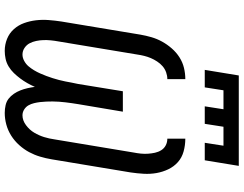

<svg xmlns="http://www.w3.org/2000/svg" viewBox="-126 -868 1003 790"><g transform="rotate(90 375.0 -473.5)"><path d="M268 -815 291 -955H663L640 -815H568L580 -892H502L490 -815H418L430 -892H352L340 -815ZM445 8Q429 8 413.5 4.5Q398 1 386.5 -8Q375 -17 366.5 -29.5Q358 -42 352.5 -56Q347 -70 343.5 -85Q340 -100 338 -116Q331 -100 322.5 -85Q314 -70 303.5 -56Q293 -42 281 -29.5Q269 -17 254 -8Q239 1 222.5 4.5Q206 8 190 8Q164 8 140.5 -1.5Q117 -11 100.5 -29.5Q84 -48 75.5 -71.5Q67 -95 64 -120.5Q61 -146 63 -172.5Q65 -199 69 -225L123 -550Q127 -573 133.5 -595.5Q140 -618 151.5 -639Q163 -660 179.5 -679Q196 -698 216.5 -711Q237 -724 260 -729.5Q283 -735 306 -735V-661Q292 -661 278 -656Q264 -651 253 -641.5Q242 -632 233.5 -619Q225 -606 219.5 -593Q214 -580 210.5 -566Q207 -552 205 -538L151 -213Q148 -197 146.5 -181.5Q145 -166 145.5 -151Q146 -136 149 -121.5Q152 -107 158.5 -94.5Q165 -82 177.5 -73.5Q190 -65 205 -65Q218 -65 231 -72Q244 -79 253 -89.5Q262 -100 269.5 -112.5Q277 -125 282.5 -137.5Q288 -150 293 -163Q298 -176 302 -189Q306 -202 309.5 -215Q313 -228 315.5 -241Q318 -254 320.5 -267.5Q323 -281 326 -294L356 -478H440L409 -294Q407 -281 405 -268Q403 -255 401.5 -241.5Q400 -228 399 -215Q398 -202 398 -189Q398 -176 398.5 -163Q399 -150 400.5 -137.5Q402 -125 405 -112.5Q408 -100 414 -89.5Q420 -79 431 -72Q442 -65 455 -65Q476 -65 495.5 -79.5Q515 -94 526.5 -113.5Q538 -133 544.5 -154Q551 -175 554 -197L608 -522Q611 -537 612.5 -552Q614 -567 613 -581.5Q612 -596 609 -610Q606 -624 598.5 -636Q591 -648 578.5 -654.5Q566 -661 551 -661V-735Q578 -735 603.5 -728Q629 -721 647.5 -704.5Q666 -688 677 -665Q688 -642 692.5 -616.5Q697 -591 695.5 -564Q694 -537 690 -510L636 -185Q632 -161 625 -137.5Q618 -114 606.5 -92.5Q595 -71 577.5 -51.5Q560 -32 538.5 -18.5Q517 -5 493 1.5Q469 8 445 8Z"/></g></svg>

Font: Iosevka Etoile Oblique
Style: Regular
Weight: 400
Italic angle: -9°
Designer: Belleve Invis
Foundry: Belleve Invis
Version: Version 15.5.2; ttfautohint (v1.8.4)